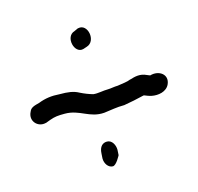

<svg xmlns="http://www.w3.org/2000/svg" viewBox="-76 -627 638 619"><g transform="rotate(-15 243.5 -317.0)"><path d="M234 -477 246 -481C281 -491 269 -554 235 -546H234L221 -540C187 -530 202 -468 234 -477ZM202 -120C202 -103 213 -87 228 -87C240 -87 255 -117 255 -117L256 -135C256 -150 247 -169 230 -169C216 -169 204 -160 203 -136ZM314 -268C337 -272 358 -276 382 -282H384C392 -279 398 -276 408 -274C428 -270 457 -274 467 -297C480 -327 451 -348 420 -339C418 -340 414 -341 410 -343C389 -353 371 -348 355 -343H354C343 -338 328 -337 310 -334C299 -334 286 -331 278 -331C259 -331 243 -326 227 -328C213 -332 200 -337 186 -344C168 -354 149 -356 123 -356C95 -358 74 -355 51 -346L40 -343C23 -338 20 -332 17 -325C3 -297 28 -271 55 -278H56L72 -284C89 -290 99 -291 122 -291C172 -291 196 -257 246 -261C270 -264 290 -268 312 -268Z"/></g></svg>

Font: Stray Cat
Style: ExBdCn
Weight: 800
Version: Version 1.0